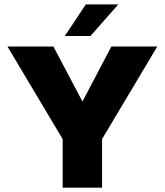

<svg xmlns="http://www.w3.org/2000/svg" viewBox="-20 -870 764 890"><path d="M307.6 -163.1 14.6 -654.3H227.5L362.3 -399.4L496.1 -654.3H709L416 -163.1ZM270.5 0V-248H453.1V0ZM280.3 -703.1 377.9 -849.6H528.3L399.4 -703.1Z"/></svg>

Font: Sen ExtraBold
Style: Regular
Weight: 800
Version: Version 2.000;gftools[0.9.31]